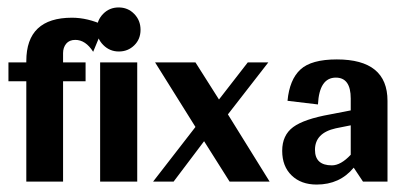

<svg xmlns="http://www.w3.org/2000/svg" viewBox="-20 -488 1102 516"><path d="M50.7 -323.8V-320.3H2.7V-269.6H50.7V0H149.5V-269.6H210V-320.3H149.5V-345.2Q149.5 -360.3 157.9 -370.6Q166.4 -380.8 182.4 -380.8Q210 -380.8 230.4 -348.8L259.8 -419.9Q215.3 -440.4 173.5 -440.4Q50.7 -440.4 50.7 -323.8Z M299.4 -349.6Q323.8 -349.6 340.7 -366.1Q357.7 -382.6 357.7 -407.9Q357.7 -433.3 340.7 -450.6Q323.8 -468 298.9 -468Q274 -468 257.1 -450.6Q240.2 -433.3 240.2 -408.8Q240.2 -384.3 257.6 -367Q274.9 -349.6 299.4 -349.6ZM348.8 0V-320.3H249.1V0Z M597 0H704.6L592.5 -180.6L701.1 -320.3H645.9L568.5 -220.6L505.3 -320.3H396.8L505.3 -146.8L391.5 0H446.6L528.5 -108.5Z M930.6 -37.4 955.5 0H1021.4V-217.1Q1021.4 -328.3 885.2 -328.3Q816.7 -328.3 787.4 -301.2Q758 -274 752.7 -217.1L834.5 -207.3Q838.1 -279.4 882.6 -279.4Q922.6 -279.4 922.6 -223.3V-191.3L867.4 -180.6Q797.2 -168.1 767.8 -146.4Q738.4 -124.6 738.4 -82.7Q738.4 -40.9 763.8 -16.5Q789.1 8 831 8Q893.2 8 930.6 -37.4ZM826.5 -85.4Q826.5 -130.8 882.6 -143.2L922.6 -151.2V-72.1Q895.9 -43.6 871.9 -43.6Q826.5 -43.6 826.5 -85.4Z"/></svg>

Font: Gidugu
Style: Regular
Weight: 400
Designer: Purushoth Kumar Guthula
Foundry: Silicon Andhra, USA.
Version: Version 1.0.5; ttfautohint (v1.2.25-373a) -l 7 -r 28 -G 50 -